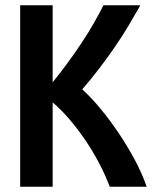

<svg xmlns="http://www.w3.org/2000/svg" viewBox="-20 -713 600 733"><path d="M57 0V-693H181V-399Q208 -432 236 -470Q264 -508 290 -547Q316 -586 337.5 -623.5Q359 -661 375 -693H516Q495 -656 471 -615.5Q447 -575 419 -534.5Q391 -494 360 -453Q329 -412 294 -372Q329 -340 364.5 -297Q400 -254 433 -205Q466 -156 494 -104Q522 -52 540 0H399Q383 -43 359 -89Q335 -135 305 -179Q275 -223 243 -260Q211 -297 181 -322V0Z"/></svg>

Font: Ubuntu Sans Mono SemiBold
Style: Regular
Weight: 600
Monospace: yes
Designer: Dalton Maag Ltd
Foundry: Dalton Maag Ltd
Version: Version 1.006